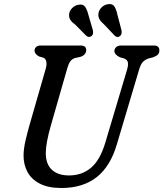

<svg xmlns="http://www.w3.org/2000/svg" viewBox="-20 -928 818 962"><path d="M508 -214.5 616.5 -578.5Q623 -600.5 621 -614.2Q619 -628 601 -635.5L581 -641Q553 -654.5 553 -672.5Q553.5 -684 562.2 -692Q571 -700 587.5 -700H751Q778.5 -700 778.5 -676Q778.5 -662 771 -654.5Q763.5 -647 746 -640.5L724 -635Q703.5 -627.5 693.5 -615Q683.5 -602.5 676 -576L566 -206.5Q533.5 -94.5 464.2 -40.2Q395 14 287.5 14Q221.5 14 179.2 -8Q137 -30 117.2 -67.2Q97.5 -104.5 98 -150.5Q98.5 -183.5 107.8 -223.5Q117 -263.5 127.5 -300L209.5 -585Q215 -604 212 -619.2Q209 -634.5 196 -639.5L176 -645Q153 -657 153 -675Q153.5 -685.5 161.2 -692.8Q169 -700 184 -700H383.5Q412 -700 412 -677Q412 -666.5 405.2 -657.5Q398.5 -648.5 382.5 -643L356.5 -637.5Q341 -632.5 332.5 -621Q324 -609.5 318 -589L235 -300Q223 -257.5 216.5 -224.2Q210 -191 209.5 -164Q208.5 -107.5 239 -78.2Q269.5 -49 326 -49Q391 -49 436.5 -87.8Q482 -126.5 508 -214.5ZM568.5 -853.5 589 -775.5Q590 -767 589 -760Q588 -753 581.5 -747.5Q567.5 -737 555 -749L501 -806Q486 -818.5 478.8 -830.8Q471.5 -843 473 -859Q475 -876.5 488.2 -890.2Q501.5 -904 520.5 -907Q544 -910.5 553.5 -895.2Q563 -880 568.5 -853.5ZM423 -853.5 445.5 -776Q447 -768 446.2 -760.8Q445.5 -753.5 439.5 -748Q426 -737.5 412.5 -748.5L357.5 -804Q341.5 -815.5 333.5 -827Q325.5 -838.5 326 -854.5Q327 -872 340.2 -886.2Q353.5 -900.5 372 -904Q396 -909 406.2 -894.2Q416.5 -879.5 423 -853.5Z"/></svg>

Font: Fraunces 72pt S100
Style: Italic
Weight: 400
Italic angle: -16°
Version: Version 1.000; ttfautohint (v1.8.3)